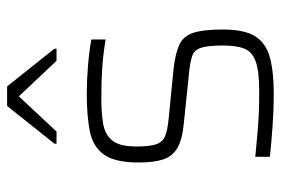

<svg xmlns="http://www.w3.org/2000/svg" viewBox="-145 -637 790 540"><g transform="rotate(-90 250.0 -367.0)"><path d="M254 8Q214 8 164 4.5Q114 1 79 -3V-44Q121 -40 150 -37.5Q179 -35 204.5 -34Q230 -33 264 -33Q320 -33 347.5 -43Q375 -53 383.5 -75.5Q392 -98 392 -135Q392 -178 385.5 -197Q379 -216 362.5 -221.5Q346 -227 318 -230L173 -245Q129 -249 105 -262.5Q81 -276 72 -302Q63 -328 63 -372Q63 -439 85.5 -470Q108 -501 151.5 -509.5Q195 -518 257 -518Q292 -518 335 -514.5Q378 -511 409 -505V-465Q366 -472 329 -474.5Q292 -477 244 -477Q203 -477 172.5 -472Q142 -467 125 -446.5Q108 -426 108 -378Q108 -340 114.5 -322Q121 -304 137.5 -297.5Q154 -291 183 -288L325 -274Q369 -269 393.5 -258Q418 -247 427.5 -219Q437 -191 437 -135Q437 -75 418 -44.5Q399 -14 358.5 -3Q318 8 254 8ZM116 -603V-609L222 -742H277L383 -609V-603H349L249 -709L150 -603Z"/></g></svg>

Font: Saira ExtraLight
Style: Regular
Weight: 200
Designer: Hector Gatti with collaboration of the Omnibus-Type team
Foundry: Omnibus-Type
Version: Version 1.100; ttfautohint (v1.8.3)